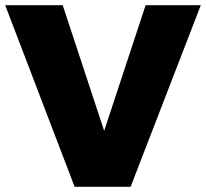

<svg xmlns="http://www.w3.org/2000/svg" viewBox="-23 -721 795 741"><path d="M-3 -701H219L379 -216L539 -701H752L481 0H265Z"/></svg>

Font: Alexandria ExtraBold
Style: Regular
Weight: 800
Designer: Mohamed Gaber
Foundry: Kief Type Foundry
Version: Version 5.100